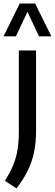

<svg xmlns="http://www.w3.org/2000/svg" viewBox="-47 -828 309 1081"><path d="M46 233 -19.5 190Q9 145.5 26.2 104.5Q43.5 63.5 51.2 18Q59 -27.5 59 -86V-544H156V-92Q156 -26 145 28Q134 82 109.8 131.5Q85.5 181 46 233ZM-27 -623.5 64 -808H151L242 -623.5H172.5L107.5 -761.5L42.5 -623.5Z"/></svg>

Font: Encode Sans Condensed Condensed Medium
Style: Regular
Weight: 500
Width: 3
Designer: Multiple Designers
Foundry: Impallari Type
Version: Version 3.000; ttfautohint (v1.8.3) -l 8 -r 50 -G 200 -x 14 